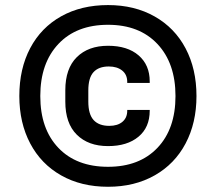

<svg xmlns="http://www.w3.org/2000/svg" viewBox="-20 -713 823 742"><path d="M54.7 -341.8Q54.7 -447.3 96.7 -526.9Q138.7 -606.4 216.3 -649.9Q293.9 -693.4 397.5 -693.4Q500 -693.4 577.6 -649.4Q655.3 -605.5 697.3 -525.9Q739.3 -446.3 739.3 -341.8Q739.3 -238.3 697.3 -158.7Q655.3 -79.1 577.6 -35.2Q500 8.8 397.5 8.8Q293.9 8.8 216.3 -35.2Q138.7 -79.1 96.7 -158.7Q54.7 -238.3 54.7 -341.8ZM658.2 -341.8Q658.2 -468.8 588.4 -543Q518.6 -617.2 397.5 -617.2Q275.4 -617.2 205.6 -543Q135.7 -468.8 135.7 -341.8Q135.7 -214.8 205.6 -141.6Q275.4 -68.4 397.5 -68.4Q518.6 -68.4 588.4 -141.6Q658.2 -214.8 658.2 -341.8ZM232.4 -320.3V-364.3Q232.4 -448.2 276.9 -492.2Q321.3 -536.1 397.5 -536.1Q472.7 -536.1 515.6 -499Q558.6 -461.9 558.6 -398.4V-392.6H471.7V-396.5Q471.7 -424.8 452.1 -440.4Q432.6 -456.1 400.4 -456.1Q361.3 -456.1 341.3 -434.1Q321.3 -412.1 321.3 -363.3V-320.3Q321.3 -271.5 341.8 -249Q362.3 -226.6 402.3 -226.6Q434.6 -226.6 453.1 -242.2Q471.7 -257.8 471.7 -285.2V-288.1H558.6V-285.2Q558.6 -220.7 515.1 -184.6Q471.7 -148.4 397.5 -148.4Q321.3 -148.4 276.9 -192.4Q232.4 -236.3 232.4 -320.3Z"/></svg>

Font: Altinn-DIN Exp
Style: DINExp-Bold
Weight: 700
Width: 7
Designer: Charles Nix
Foundry: Altinn
Version: Version 2.00